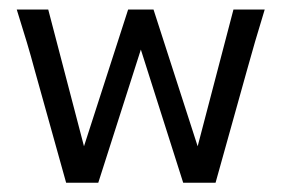

<svg xmlns="http://www.w3.org/2000/svg" viewBox="-20 -394 607 414"><path d="M122.6 0 54.7 -243.2Q46.9 -272.5 38.1 -302Q29.3 -331.5 16.1 -373.5H84L161.1 -78.6L256.3 -373.5H311L406.2 -78.6L483.4 -373.5H550.8Q538.1 -332 530 -304.2Q522 -276.4 512.7 -243.2L444.8 0H375L283.7 -287.1L191.9 0Z"/></svg>

Font: Harmattan
Style: Regular
Weight: 400
Designer: George W. Nuss III and SIL International
Foundry: SIL International
Version: Version 4.000